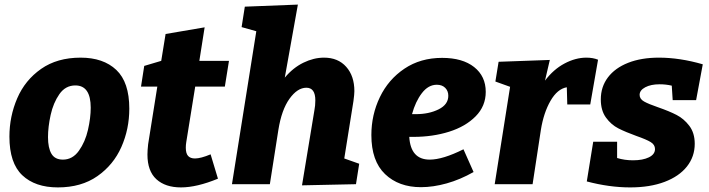

<svg xmlns="http://www.w3.org/2000/svg" viewBox="-20 -802 3089 836"><path d="M543 -329Q543 -240 508.5 -162Q474 -84 404 -35Q334 14 232 14Q133 14 77 -39Q21 -92 21 -207Q21 -295 55 -374Q89 -453 159 -502Q229 -551 331 -551Q430 -551 486.5 -497.5Q543 -444 543 -329ZM189 -205Q189 -158 204 -132.5Q219 -107 254 -107Q296 -107 323.5 -145.5Q351 -184 363 -236.5Q375 -289 375 -333Q375 -430 308 -430Q265 -430 238.5 -392Q212 -354 200.5 -301.5Q189 -249 189 -205Z M830 -425 791 -183Q789 -171 789 -159Q789 -134 799 -123Q809 -112 829 -112Q854 -112 897 -130L929 -24Q837 14 768 14Q700 14 661 -21.5Q622 -57 622 -129Q622 -147 625 -174L665 -425H594L608 -515L682 -537L701 -654L871 -683L848 -537H977L959 -425Z M1479 -112 1544 -89 1530 0 1295 5 1349 -322Q1353 -342 1353 -365Q1353 -420 1314 -420Q1275 -420 1240.5 -372Q1206 -324 1192 -236L1155 0H990L1096 -666L1032 -684L1046 -773L1277 -782L1220 -464Q1256 -507 1301 -529Q1346 -551 1391 -551Q1452 -551 1487.5 -511Q1523 -471 1523 -405Q1523 -392 1519 -362Z M1780 -206H1762Q1768 -107 1851 -107Q1908 -107 1998 -152L2042 -53Q1984 -20 1925 -3.5Q1866 13 1813 13Q1716 13 1656.5 -44Q1597 -101 1597 -214Q1597 -302 1634 -379Q1671 -456 1741 -503Q1811 -550 1905 -550Q1994 -550 2044.5 -510Q2095 -470 2095 -402Q2095 -340 2051 -295.5Q2007 -251 1935.5 -228.5Q1864 -206 1780 -206ZM1774 -305H1791Q1848 -305 1890 -326Q1932 -347 1932 -385Q1932 -406 1918.5 -419.5Q1905 -433 1882 -433Q1845 -433 1817 -396.5Q1789 -360 1774 -305Z M2584 -542 2550 -347H2450L2448 -422Q2407 -415 2377 -363Q2347 -311 2335 -236L2299 0H2134L2201 -424L2137 -447L2151 -533L2374 -541L2353 -451Q2390 -500 2438 -525.5Q2486 -551 2533 -551Q2562 -551 2584 -542Z M2765 -389Q2765 -371 2784.5 -360Q2804 -349 2845 -335Q2894 -318 2926 -301.5Q2958 -285 2981.5 -254Q3005 -223 3005 -176Q3005 -120 2971 -77Q2937 -34 2873.5 -10Q2810 14 2724 14Q2633 14 2535 -12L2563 -185H2667V-114Q2700 -104 2736 -104Q2779 -104 2805.5 -117Q2832 -130 2832 -153Q2832 -172 2813 -183.5Q2794 -195 2751 -210Q2704 -227 2672.5 -243Q2641 -259 2618.5 -290Q2596 -321 2596 -369Q2596 -424 2627 -465Q2658 -506 2715 -528.5Q2772 -551 2849 -551Q2940 -551 3040 -522L3011 -366H2909L2905 -429Q2880 -435 2852 -435Q2814 -435 2789.5 -422Q2765 -409 2765 -389Z"/></svg>

Font: Bitter Pro ExtraBold
Style: Italic
Weight: 800
Italic angle: -9°
Designer: Sol Matas, and Bitter project Authors
Foundry: Sol Matas
Version: Version 1.010